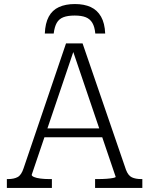

<svg xmlns="http://www.w3.org/2000/svg" viewBox="-20 -931 739 951"><path d="M351 -911Q305 -911 272 -896Q239 -881 221.5 -848.5Q204 -816 202 -765H246Q250 -798 261 -817.5Q272 -837 293.5 -845.5Q315 -854 350 -854Q384 -854 405 -845.5Q426 -837 437.5 -817.5Q449 -798 452 -765H501Q499 -816 480.5 -848.5Q462 -881 429.5 -896Q397 -911 351 -911ZM193 -295H493L503 -251H183ZM335 -697 348 -688 137 -65Q137 -59 149 -54Q161 -49 181 -46.5Q201 -44 224 -44H237V0H14V-44H19Q49 -44 67.5 -54Q86 -64 97 -98L307 -716H389L604 -90Q615 -61 633.5 -52.5Q652 -44 680 -44H685V0H451V-44H465Q488 -44 508 -45.5Q528 -47 540.5 -49.5Q553 -52 553 -55Z"/></svg>

Font: Roboto Serif 20pt ExtraLight
Style: Regular
Weight: 250
Version: Version 1.008